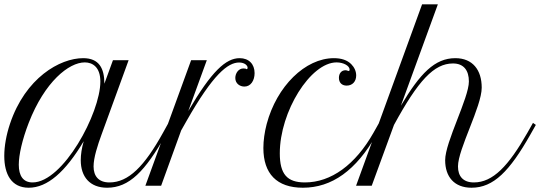

<svg xmlns="http://www.w3.org/2000/svg" viewBox="-48 -856 2490 885"><path d="M-2 -285.2C-19 -234.4 -28.3 -182.6 -28.3 -137.2C-28.3 -53.2 4.4 9.3 84.5 9.3C169.9 9.3 252.9 -62.5 337.9 -205.1C328.6 -173.3 324.2 -143.1 324.2 -117.7C324.2 -41 366.2 9.3 445.8 9.3C547.4 9.3 621.1 -66.4 716.3 -235.4L741.7 -280.3L728.5 -289.6L703.6 -244.6C617.7 -89.4 544.4 -15.1 456.5 -15.1C406.7 -15.1 383.3 -43.9 383.3 -88.9C383.3 -129.4 401.9 -186 420.4 -236.8L544.9 -578.6H472.7L433.1 -470.2C433.1 -540.5 409.2 -587.9 335.4 -587.9C228 -587.9 68.8 -497.1 -2 -285.2ZM102.1 -15.1C58.6 -15.1 38.6 -45.9 38.6 -96.7C38.6 -141.6 54.2 -211.9 84.5 -290C158.2 -479.5 269.5 -568.4 342.8 -568.4C378.9 -568.4 414.6 -546.4 414.6 -480C414.6 -334.5 242.7 -15.1 102.1 -15.1Z M1093.3 -543.9C1093.3 -540 1091.8 -537.1 1089.4 -537.1C1087.9 -537.1 1085.4 -538.6 1084 -539.6C1081.5 -540 1077.1 -540.5 1073.7 -540.5C1051.3 -540.5 1036.6 -518.1 1036.6 -496.6C1036.6 -470.7 1057.6 -457 1078.6 -457C1107.9 -457 1125.5 -484.9 1125.5 -519C1125.5 -560.1 1099.6 -587.9 1056.6 -587.9C993.2 -587.9 927.2 -527.8 819.8 -344.2L905.3 -578.6H833L622.1 0H694.8L787.1 -254.9L811.5 -297.9C934.1 -513.7 1002.4 -567.9 1054.2 -567.9C1079.6 -567.9 1093.3 -554.2 1093.3 -543.9Z M1549.8 -461.4C1576.2 -461.4 1593.8 -480 1593.8 -508.3C1593.8 -527.3 1585.4 -545.9 1570.8 -560.5C1552.7 -578.6 1525.9 -587.9 1491.2 -587.9C1358.9 -587.9 1227.5 -458.5 1181.2 -284.2C1171.4 -246.6 1166 -208.5 1166 -173.8C1166 -55.7 1227.5 9.3 1348.1 9.3C1481.4 9.3 1593.8 -70.3 1687 -235.4L1712.4 -280.3L1699.2 -289.6L1673.8 -244.6C1590.3 -96.7 1478 -15.1 1357.4 -15.1C1275.4 -15.1 1241.7 -53.2 1241.7 -149.4C1241.7 -341.8 1383.3 -568.4 1503.4 -568.4C1535.2 -568.4 1563.5 -552.7 1563.5 -535.2C1563.5 -531.2 1562 -528.8 1559.1 -528.8C1558.1 -528.8 1557.1 -528.8 1553.7 -530.3C1550.3 -531.7 1547.4 -532.2 1544.4 -532.2C1526.4 -532.2 1514.2 -518.1 1514.2 -497.1C1514.2 -475.1 1527.8 -461.4 1549.8 -461.4Z M1593.3 0H1665.5L1768.1 -280.3C1879.4 -484.4 1952.1 -563.5 2040 -563.5C2089.8 -563.5 2113.3 -531.2 2113.3 -480.5C2113.3 -404.3 2003.9 -201.2 2003.9 -117.7C2003.9 -41 2045.9 9.3 2125.5 9.3C2227.1 9.3 2301.3 -67.4 2396.5 -235.4L2421.9 -280.3L2408.7 -289.6L2383.3 -244.6C2295.9 -90.8 2224.1 -15.1 2136.2 -15.1C2086.4 -15.1 2063 -43.9 2063 -88.9C2063 -168.9 2172.4 -365.2 2172.4 -452.1C2172.4 -533.7 2130.4 -587.9 2050.8 -587.9C1956.1 -587.9 1888.2 -517.6 1799.8 -368.7L1970.2 -835.9H1897.5Z"/></svg>

Font: Petit Formal Script
Style: Regular
Weight: 400
Designer: Pablo Impallari, Brenda Gallo, Rodrigo Fuenzalida
Foundry: Pablo Impallari, Brenda Gallo, Rodrigo Fuenzalida
Version: Version 1.001